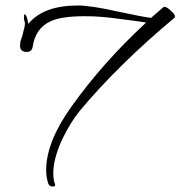

<svg xmlns="http://www.w3.org/2000/svg" viewBox="-20 -664 657 699"><path d="M172 15Q160 15 156 5Q148 -19 148 -44Q148 -146 238 -273Q353 -435 512 -582Q488 -586 464 -589Q440 -592 416 -595Q382 -600 350.5 -602.5Q319 -605 290 -605Q202 -605 163 -586Q109 -561 99 -494Q96 -475 77 -475Q52 -475 53 -500L54 -506V-512Q57 -521 60 -530Q63 -539 65 -549Q73 -576 70 -584Q67 -592 67 -599Q67 -612 70 -612Q73 -612 77 -603Q81 -591 83 -577Q138 -644 263 -644Q286 -644 320 -639Q354 -634 399 -624Q452 -613 484.5 -606.5Q517 -600 530 -599L575 -638Q576 -639 579 -639Q588 -639 602 -625Q617 -612 617 -604Q617 -601 616 -600Q513 -514 426.5 -429Q340 -344 270 -260Q236 -218 207 -158Q174 -86 174 -34Q174 -11 180 6Q180 7 180.5 7.5Q181 8 181 9Q181 15 172 15Z"/></svg>

Font: Ephesis
Style: Regular
Weight: 400
Designer: Robert E. Leuschke
Foundry: Robert E. Leuschke
Version: Version 1.010; ttfautohint (v1.8.3)